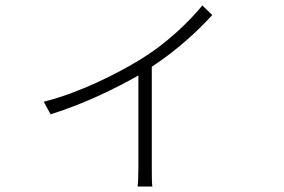

<svg xmlns="http://www.w3.org/2000/svg" viewBox="-20 -613 1040 702"><path d="M535 -3V-369C627 -429 705 -502 756 -558L720 -593C668 -530 586 -452 494 -396C411 -345 272 -274 140 -241L165 -195C295 -236 404 -291 486 -337V-3C486 24 485 57 483 69H537C535 57 535 24 535 -3Z"/></svg>

Font: Glow Sans SC Normal Light
Style: Regular
Weight: 300
Designer: Ryoko NISHIZUKA (kana, bopomofo & ideographs); Paul D. Hunt (Latin, Greek & Cyrillic); Sandoll Communications, Soo-young
Version: Version 0.93